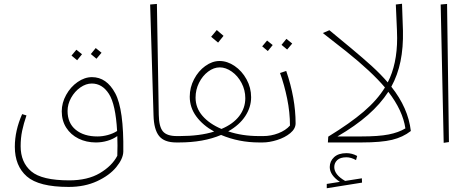

<svg xmlns="http://www.w3.org/2000/svg" viewBox="-20 -759 2501 1023"><path d="M637 49Q636 87 599.5 131.5Q563 176 497 206.5Q431 237 346 237Q187 237 123 181Q59 125 59 23Q59 -63 98 -151L121 -144Q106 -100 98 -62Q90 -24 90 20Q90 106 146.5 154Q203 202 349 202Q447 202 512 163.5Q577 125 605 71Q606 52 606 16Q606 -19 605 -34Q583 -18 553 -9Q523 0 491 0Q440 0 398.5 -20.5Q357 -41 333 -78.5Q309 -116 309 -166Q309 -211 332.5 -253.5Q356 -296 393.5 -322Q431 -348 470 -348Q548 -348 594 -262Q640 -176 637 49ZM604 -61Q596 -203 560.5 -258.5Q525 -314 469 -314Q438 -314 408 -293Q378 -272 359 -238Q340 -204 340 -168Q340 -103 383.5 -67.5Q427 -32 499 -32Q526 -32 554 -39.5Q582 -47 604 -61ZM464 -471 490 -503 521 -478 494 -446ZM361 -463 387 -494 417 -470 391 -438Z M780 -735 816 -738 826 -147Q827 -84 848 -59Q869 -34 922 -34L939 -17L919 0Q855 0 827.5 -34.5Q800 -69 798 -144Z M1400 -17 1380 0H1360Q1253 0 1158 -40Q1064 0 934 0H919L899 -17L922 -34H937Q1045 -34 1121 -58Q1061 -91 1026 -138.5Q991 -186 991 -244Q991 -293 1014 -337Q1037 -381 1074 -407.5Q1111 -434 1150 -434Q1191 -434 1230 -407.5Q1269 -381 1293.5 -336.5Q1318 -292 1318 -241Q1318 -188 1287 -140.5Q1256 -93 1196 -59Q1270 -34 1360 -34H1384ZM1160 -72Q1222 -98 1254.5 -140.5Q1287 -183 1287 -236Q1287 -279 1267 -317Q1247 -355 1215 -377.5Q1183 -400 1151 -400Q1119 -400 1089 -377.5Q1059 -355 1040.5 -318Q1022 -281 1022 -239Q1022 -184 1059 -141.5Q1096 -99 1160 -72ZM1105 -563 1135 -599 1171 -568 1142 -532Z M1360 -18 1383 -34Q1424 -34 1463 -49Q1502 -64 1525 -90Q1525 -160 1510 -233.5Q1495 -307 1472 -370L1505 -381Q1555 -235 1555 -102Q1555 -73 1526.5 -49.5Q1498 -26 1456.5 -13Q1415 0 1380 0ZM1480 -520 1506 -552 1537 -527 1510 -495ZM1377 -512 1403 -543 1433 -519 1407 -487Z M2169 -61Q2127 -28 2069 -14Q2011 0 1906 0H1727L1729 -31Q1845 -102 1917.5 -164Q1990 -226 2031 -293Q1960 -377 1825 -485L1700 -583L1735 -598L1851 -502Q1917 -447 1962.5 -405.5Q2008 -364 2046 -320Q2096 -417 2096 -556Q2096 -584 2095 -598L2089 -735L2122 -739L2127 -595Q2129 -506 2114 -432.5Q2099 -359 2065 -297Q2155 -184 2169 -61ZM2140 -75Q2126 -170 2049 -270Q2007 -205 1940.5 -146.5Q1874 -88 1778 -32H1904Q1997 -32 2050.5 -42.5Q2104 -53 2140 -75ZM1909 214 1721 244V221L1791 210Q1765 193 1751 173Q1737 153 1737 131Q1737 100 1760 78.5Q1783 57 1826 57Q1856 57 1883 72L1877 94Q1850 79 1826 79Q1793 79 1777 94Q1761 109 1761 131Q1761 172 1819 205L1908 191Z M2344 2 2328 -735 2362 -738 2372 -2Z"/></svg>

Font: FiraGO UltraLight
Style: Italic
Weight: 200
Italic angle: -8°
Designer: bBox Type GmbH
Foundry: bBox Type GmbH
Version: Version 1.001